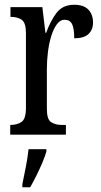

<svg xmlns="http://www.w3.org/2000/svg" viewBox="-20 -566 423 807"><path d="M23 0V-41H26Q52 -41 70.5 -53.5Q89 -66 89 -113V-427Q89 -471 71 -483Q53 -495 27 -495H24V-536H158L171 -428H174Q191 -476 217 -511Q243 -546 292 -546Q332 -546 351.5 -525.5Q371 -505 371 -471Q371 -441 352 -423Q333 -405 292 -405Q292 -446 283 -464.5Q274 -483 251 -483Q233 -483 219 -464Q205 -445 195.5 -414.5Q186 -384 181.5 -347.5Q177 -311 177 -276V-108Q177 -64 195 -52.5Q213 -41 238 -41H257V0ZM74 208Q81 174 88.5 136Q96 98 100 61H175V71Q169 92 157.5 119Q146 146 132.5 173Q119 200 107 221H74Z"/></svg>

Font: Noto Serif Khmer ExtraCondensed
Style: Regular
Weight: 400
Width: 2
Designer: Danh Hong and the Monotype Design Team
Foundry: Monotype Imaging Inc.
Version: Version 2.004; ttfautohint (v1.8.4.7-5d5b)